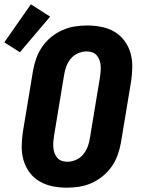

<svg xmlns="http://www.w3.org/2000/svg" viewBox="-52 -861 672 889"><path d="M258 8Q224 8 191.5 1.5Q159 -5 131.5 -21Q104 -37 85 -62.5Q66 -88 57 -119Q48 -150 48.5 -183.5Q49 -217 54 -251L101 -534Q106 -563 116 -591Q126 -619 143.5 -644.5Q161 -670 185 -689.5Q209 -709 237 -721.5Q265 -734 294 -738.5Q323 -743 351 -743Q385 -743 418 -736.5Q451 -730 478 -714Q505 -698 524 -672.5Q543 -647 552 -616Q561 -585 560.5 -551.5Q560 -518 555 -484L508 -201Q503 -172 493 -144Q483 -116 465.5 -90.5Q448 -65 424 -45.5Q400 -26 372 -13.5Q344 -1 315 3.5Q286 8 258 8ZM260 -112Q279 -112 299 -120.5Q319 -129 332.5 -145Q346 -161 353.5 -180.5Q361 -200 364 -220L411 -504Q413 -517 414 -530.5Q415 -544 414 -557.5Q413 -571 408.5 -583Q404 -595 396 -604.5Q388 -614 375.5 -618.5Q363 -623 350 -623Q330 -623 310 -614.5Q290 -606 276.5 -590Q263 -574 255.5 -554.5Q248 -535 245 -515L198 -231Q196 -218 195 -204.5Q194 -191 195 -177.5Q196 -164 200.5 -152Q205 -140 213 -130.5Q221 -121 233.5 -116.5Q246 -112 260 -112ZM40 -619 -32 -665 91 -841 180 -784Z"/></svg>

Font: Iosevka SS04 Heavy Extended
Style: Italic
Weight: 900
Width: 7
Italic angle: -9°
Monospace: yes
Designer: Belleve Invis
Foundry: Belleve Invis
Version: Version 19.0.0; ttfautohint (v1.8.4)